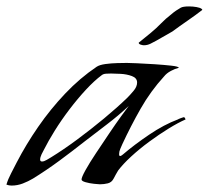

<svg xmlns="http://www.w3.org/2000/svg" viewBox="-20 -572 650 598"><path d="M16 6Q8 6 0 3Q5 -14 14.5 -32Q24 -50 32 -66Q61 -122 99 -177Q137 -232 183 -280.5Q229 -329 281 -364Q290 -370 308 -372.5Q326 -375 345.5 -375.5Q365 -376 375 -376Q381 -376 406 -375Q431 -374 461 -372Q491 -370 513.5 -367.5Q536 -365 537 -361Q525 -358 512 -351Q499 -344 491 -334Q449 -288 418 -233.5Q387 -179 361 -123Q358 -116 354.5 -108Q351 -100 351 -92Q351 -86 354 -86Q356 -86 359 -88Q362 -90 363 -91Q398 -121 444.5 -152.5Q491 -184 534 -200Q535 -201 543 -204Q551 -207 552 -207Q555 -207 556 -204.5Q557 -202 558 -200Q535 -190 505 -171.5Q475 -153 444.5 -130.5Q414 -108 388.5 -84.5Q363 -61 348 -41Q344 -35 341 -29Q338 -23 334 -16Q328 -4 316 -1Q304 2 291 2Q287 2 273 0.5Q259 -1 246.5 -4.5Q234 -8 234 -13Q234 -20 246.5 -42.5Q259 -65 279 -95Q299 -125 319.5 -155.5Q340 -186 357 -209.5Q374 -233 381 -242Q349 -212 313.5 -185Q278 -158 243 -131Q205 -101 165 -71.5Q125 -42 83 -16Q68 -7 51 -0.5Q34 6 16 6ZM111 -69Q117 -69 125.5 -74Q134 -79 139 -82Q178 -106 220.5 -137.5Q263 -169 304 -203Q345 -237 377 -268Q385 -276 396 -289Q407 -302 407 -315Q407 -329 391 -335Q375 -341 355.5 -342Q336 -343 326 -343Q320 -343 311 -342.5Q302 -342 297 -338Q274 -321 248 -293Q222 -265 196.5 -231.5Q171 -198 150.5 -165Q130 -132 117 -106Q114 -101 109.5 -91.5Q105 -82 105 -75Q105 -69 111 -69ZM428 -431Q424 -431 418 -433Q412 -435 412 -439L450 -470Q467 -484 481.5 -499Q496 -514 513 -527Q521 -534 528.5 -539Q536 -544 543 -548Q550 -552 569 -552Q581 -552 592 -550Q603 -548 607 -545Q610 -544 610 -541Q588 -524 564 -507.5Q540 -491 517 -474Q504 -467 485.5 -456Q467 -445 449 -436Q439 -431 428 -431Z"/></svg>

Font: My Soul
Style: Regular
Weight: 400
Designer: Robert E. Leuschke
Foundry: Robert E. Leuschke
Version: Version 1.010; ttfautohint (v1.8.4.7-5d5b)